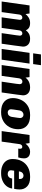

<svg xmlns="http://www.w3.org/2000/svg" viewBox="1354 -2114 770 3519"><g transform="rotate(90 1739.5 -355.0)"><path d="M535 -443Q562 -480 599.5 -500.5Q637 -521 692 -521Q761 -521 798 -485Q835 -449 835 -392Q835 -377 815 -235.5Q795 -94 788 -46L782 0H588Q593 -32 604 -114Q634 -310 634 -334Q634 -354 622.5 -366.5Q611 -379 593 -379Q571 -379 555.5 -364Q540 -349 537 -324L492 0H298Q307 -70 327 -202Q344 -318 344 -334Q344 -354 332.5 -366.5Q321 -379 303 -379Q281 -379 265.5 -364Q250 -349 247 -324L202 0H8L80 -511H228L238 -437Q258 -466 301 -493.5Q344 -521 402 -521Q456 -521 488 -501Q520 -481 535 -443Z M1155 -577H958L978 -720H1175ZM1074 0H878L949 -511H1146Z M1728 -392Q1728 -370 1675 0H1477Q1481 -26 1485 -53.5Q1489 -81 1493 -109Q1509 -213 1516 -264Q1523 -315 1523 -330Q1523 -352 1511 -366Q1499 -380 1477 -380Q1452 -380 1436 -363Q1420 -346 1416 -320L1371 0H1173L1245 -511H1394L1403 -437Q1467 -521 1584 -521Q1653 -521 1690.5 -485Q1728 -449 1728 -392Z M2349 -305Q2349 -215 2310 -143Q2271 -71 2201 -30.5Q2131 10 2042 10H2027Q1907 10 1842.5 -48.5Q1778 -107 1778 -205Q1778 -284 1812 -356.5Q1846 -429 1915.5 -475Q1985 -521 2085 -521H2102Q2220 -521 2284.5 -462.5Q2349 -404 2349 -305ZM2005 -330Q1983 -194 1983 -169Q1983 -143 2000 -127Q2017 -111 2043 -111Q2074 -111 2095.5 -131Q2117 -151 2122 -181Q2144 -318 2144 -339Q2144 -363 2127.5 -381.5Q2111 -400 2084 -400Q2054 -400 2032 -380Q2010 -360 2005 -330Z M2883 -410Q2883 -361 2866 -304H2704Q2707 -322 2707 -336Q2707 -378 2672 -378Q2652 -378 2638.5 -364Q2625 -350 2622 -328L2576 0H2383L2455 -511H2603L2614 -437Q2620 -448 2640.5 -468Q2661 -488 2692.5 -504.5Q2724 -521 2761 -521Q2820 -521 2851.5 -491.5Q2883 -462 2883 -410Z M3453 -330Q3453 -305 3450 -281Q3447 -257 3442 -229H3109Q3101 -185 3101 -170Q3101 -142 3120 -126.5Q3139 -111 3169 -111Q3204 -111 3226 -132.5Q3248 -154 3253 -192H3436Q3428 -135 3391.5 -89Q3355 -43 3294.5 -16.5Q3234 10 3158 10H3143Q3071 10 3014.5 -15Q2958 -40 2926.5 -87.5Q2895 -135 2895 -200Q2895 -299 2935.5 -371.5Q2976 -444 3047.5 -482.5Q3119 -521 3211 -521H3236Q3340 -521 3396.5 -467.5Q3453 -414 3453 -330ZM3121 -316H3259Q3259 -319 3260 -325Q3261 -331 3261 -339Q3261 -365 3244.5 -382.5Q3228 -400 3202 -400Q3169 -400 3147.5 -378.5Q3126 -357 3121 -316Z"/></g></svg>

Font: Chivo Black Italic
Style: Regular
Weight: 900
Italic angle: -8.05°
Designer: Hector Gatti
Foundry: Omnibus-Type
Version: Version 1.007